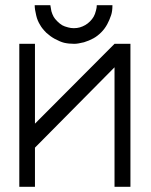

<svg xmlns="http://www.w3.org/2000/svg" viewBox="-20 -766 580 736"><path d="M480 -50H419V-508L114 -200V-50H54V-598H114V-292L419 -598H480ZM113 -746H173Q175 -732 177 -723Q180 -712 186 -701Q190 -694 200 -684Q209.5 -674.5 219 -669Q227 -664.5 241 -661Q251.5 -658 263 -658Q275.5 -658 286 -661Q296.5 -664 307 -670Q316.5 -675.5 325 -684Q333.5 -692.5 339 -702Q344.5 -711.5 348 -726Q351 -736.5 351 -746H411Q411 -723 406 -708Q399.5 -688.5 391 -673Q381.5 -655.5 368 -642Q353.5 -627.5 338 -619Q321.5 -610 302 -604Q278 -598 265 -598Q243.5 -598 226 -602Q211.5 -605.5 190 -617Q173.5 -626 158 -640Q141 -657 134 -670Q123.5 -686.5 119 -706Q113 -730 113 -746Z"/></svg>

Font: IBM 3270
Style: Regular
Weight: 400
Monospace: yes
Version: Version 2.3.1